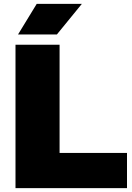

<svg xmlns="http://www.w3.org/2000/svg" viewBox="-20 -971 680 991"><path d="M60 0V-740H287.5V-181.5H635.5V0ZM73 -793 169.5 -951H402.5L273.5 -793Z"/></svg>

Font: Encode Sans SemiExpanded Black
Style: Regular
Weight: 900
Width: 6
Designer: Multiple Designers
Foundry: Impallari Type
Version: Version 3.002